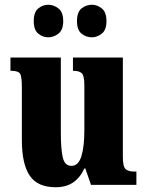

<svg xmlns="http://www.w3.org/2000/svg" viewBox="-20 -778 617 808"><path d="M214 10Q138 10 105 -39Q72 -88 72 -188V-409Q72 -452 65.5 -466Q59 -480 27 -480H24V-536H236V-222Q236 -148 244.5 -114Q253 -80 281 -80Q310 -80 322.5 -120.5Q335 -161 335 -230V-418Q335 -461 323.5 -470.5Q312 -480 290 -480H287V-536H497V-118Q497 -75 509.5 -65.5Q522 -56 544 -56H554V0H363L339 -69H335Q317 -30 287.5 -10Q258 10 214 10ZM367 -621Q342 -621 323 -636.5Q304 -652 304 -689Q304 -727 323 -742.5Q342 -758 367 -758Q389 -758 408.5 -742.5Q428 -727 428 -689Q428 -652 408.5 -636.5Q389 -621 367 -621ZM183 -621Q160 -621 141 -636.5Q122 -652 122 -689Q122 -727 141 -742.5Q160 -758 183 -758Q206 -758 226 -742.5Q246 -727 246 -689Q246 -652 226 -636.5Q206 -621 183 -621Z"/></svg>

Font: Noto Serif Lao ExtraCondensed Black
Style: Regular
Weight: 900
Width: 2
Designer: Monotype Design Team
Foundry: Monotype Imaging Inc.
Version: Version 2.003; ttfautohint (v1.8.4.7-5d5b)